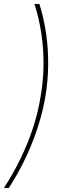

<svg xmlns="http://www.w3.org/2000/svg" viewBox="-23 -782 352 949"><path d="M-3.4 147Q43.9 73.7 80.3 -1.7Q116.7 -77.1 141.4 -153.8Q166 -230.5 178.2 -307.1Q191.4 -383.3 192.1 -460Q192.9 -536.6 181.9 -612.5Q170.9 -688.5 147.5 -762.2H171.9Q194.3 -689.9 205.1 -614.3Q215.8 -538.6 215.1 -461.4Q214.4 -384.3 201.7 -307.1Q182.6 -193.4 136.7 -77.9Q90.8 37.6 21 147Z"/></svg>

Font: Inter 16pt Thin
Style: Italic
Weight: 250
Italic angle: -9.3988°
Version: Version 4.001;git-66647c0bb